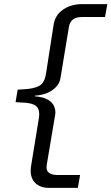

<svg xmlns="http://www.w3.org/2000/svg" viewBox="-20 -725 537 925"><path d="M212 180Q186 180 165 168Q144 156 134.5 134Q125 112 129 79L167 -154Q174 -196 155 -213Q136 -230 85 -231L55 -233L65 -293L95 -295Q142 -297 168.5 -311Q195 -325 202 -372L238 -604Q245 -652 283.5 -678.5Q322 -705 373 -705H497L486 -643H374Q348 -643 332 -631.5Q316 -620 312 -595L272 -353Q270 -331 255 -312Q240 -293 214 -280Q188 -267 148 -264V-261Q187 -258 209.5 -245.5Q232 -233 240.5 -213.5Q249 -194 246 -173L205 70Q201 96 215.5 107Q230 118 255 118H366L355 180Z"/></svg>

Font: Nunito Sans 7pt Expanded Light
Style: Italic
Weight: 300
Width: 7
Italic angle: -9°
Designer: Vernon Adams
Foundry: Vernon Adams
Version: Version 3.101;gftools[0.9.27]